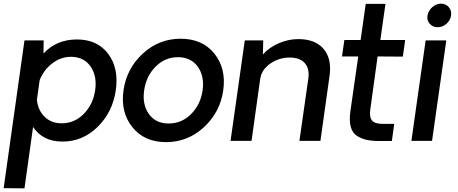

<svg xmlns="http://www.w3.org/2000/svg" viewBox="-59 -771 2506 1051"><path d="M283 4Q175 4 122 -76L75 260L-39 259L75 -550H180L179 -478Q250 -555 362 -555Q474 -555 533 -476.5Q592 -398 575 -278Q558 -158 476 -77Q394 4 283 4ZM278 -96Q349 -96 400 -148Q451 -200 462 -278Q473 -355 436.5 -407.5Q400 -460 329 -460Q274 -460 227 -424Q180 -388 158 -332L143 -224Q149 -167 185.5 -131.5Q222 -96 278 -96Z M617 -276Q634 -396 722.5 -477.5Q811 -559 930 -559Q1049 -559 1114.5 -477.5Q1180 -396 1163 -276Q1146 -157 1057.5 -75Q969 7 850 7Q731 7 665.5 -75Q600 -157 617 -276ZM864 -95Q936 -95 987.5 -147Q1039 -199 1050 -276Q1061 -354 1023.5 -406Q986 -458 915 -458Q844 -458 792.5 -406Q741 -354 730 -276Q719 -199 756 -147Q793 -95 864 -95Z M1574 -557Q1666 -557 1712 -503.5Q1758 -450 1745 -356L1695 0H1580L1629 -343Q1636 -396 1609 -426Q1582 -456 1527 -456Q1468 -456 1420 -422.5Q1372 -389 1365 -337L1318 0H1203L1281 -550H1382L1380 -473Q1415 -512 1467.5 -534.5Q1520 -557 1574 -557Z M2022 1Q1979 1 1950 -5Q1921 -11 1895.5 -27Q1870 -43 1861 -77Q1852 -111 1859 -162L1902 -462H1813L1826 -552H1915L1943 -750H2051L2023 -552H2159L2146 -461L2008 -462L1968 -172Q1962 -131 1977 -112Q1992 -93 2036 -93H2099L2086 1Z M2336 -622Q2310 -622 2293.5 -640.5Q2277 -659 2281 -686Q2286 -713 2307.5 -732Q2329 -751 2355 -751Q2381 -751 2397.5 -732Q2414 -713 2410 -686Q2406 -659 2384.5 -640.5Q2363 -622 2336 -622ZM2271 -550H2384L2306 0H2193Z"/></svg>

Font: Oakes Grotesk Medium
Style: Italic
Weight: 500
Italic angle: -8°
Designer: Samuel Oakes
Foundry: Samuel Oakes
Version: Version 1.000;PS 001.000;hotconv 1.0.88;makeotf.lib2.5.64775